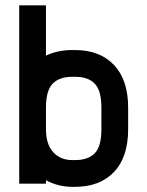

<svg xmlns="http://www.w3.org/2000/svg" viewBox="-20 -704 565 736"><path d="M156.2 -208.5Q156.2 -151.4 183.8 -120.8Q211.4 -90.3 257.8 -90.3H267.6Q317.4 -90.3 343 -116.2Q368.7 -142.1 368.7 -208.5V-291.5Q368.7 -357.4 343 -383.5Q317.4 -409.7 267.6 -409.7H257.8Q208 -409.7 182.1 -383.5Q156.2 -357.4 156.2 -291.5ZM257.8 -512.2H267.6Q362.8 -512.2 417 -454.8Q471.2 -397.5 471.2 -291.5V-208.5Q471.2 -101.6 417 -44.7Q362.8 12.2 267.6 12.2H257.8Q202.6 12.2 156.2 -13.2V0H53.7V-683.6H156.2V-490.7Q200.2 -512.2 257.8 -512.2Z"/></svg>

Font: Anka/Coder Condensed
Style: Bold
Weight: 700
Width: 4
Monospace: yes
Version: Version 001.100